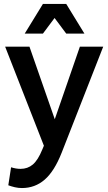

<svg xmlns="http://www.w3.org/2000/svg" viewBox="-20 -755 548 971"><path d="M6 -519H129L257 -152L384 -519H502L292 17Q255 111 206 153.5Q157 196 91 196Q73 196 55.5 192Q38 188 22 182L36 91Q61 99 84 99Q120 99 146 77Q172 55 194 1L202 -18ZM105 -585 197 -735H315L407 -585H315L256 -664L197 -585Z"/></svg>

Font: Radio Canada Medium
Style: Regular
Weight: 500
Designer: Charles Daoud, Etienne Aubert Bonn, Alexandre Saumier Demers, Jacques Le Bailly
Foundry: Radio-Canada
Version: Version 2.104; ttfautohint (v1.8.4.7-5d5b);gftools[0.9.28.de